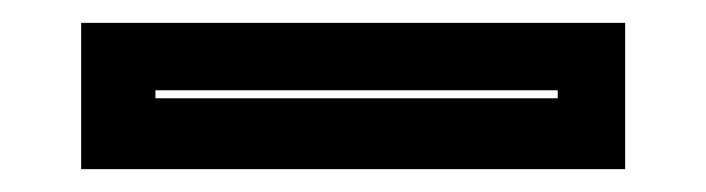

<svg xmlns="http://www.w3.org/2000/svg" viewBox="-20 -20 618 168"><path d="M51 128V0H527V128ZM116 66H468V59H116Z"/></svg>

Font: Tourney ExtraBold
Style: Regular
Weight: 800
Designer: Tyler Finck
Foundry: Etcetera Type Co
Version: Version 1.015